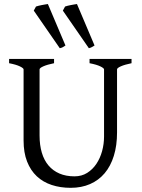

<svg xmlns="http://www.w3.org/2000/svg" viewBox="-20 -903 694 938"><path d="M622.6 -594.2Q589.4 -587.4 570.6 -579.1Q551.8 -570.8 551.8 -564V-255.9Q551.8 -191.9 536.1 -141.6Q520.5 -91.3 491.2 -56.6Q461.9 -22 419.9 -3.7Q377.9 14.6 325.2 14.6Q274.9 14.6 232.7 0.7Q190.4 -13.2 159.9 -41.7Q129.4 -70.3 112.3 -113.8Q95.2 -157.2 95.2 -216.8V-564Q95.2 -569.8 77.4 -578.6Q59.6 -587.4 24.4 -594.2V-615.2H244.1V-594.2Q210.9 -587.4 192.1 -579.1Q173.3 -570.8 173.3 -564V-241.2Q173.3 -194.3 184.3 -157.2Q195.3 -120.1 217 -94.5Q238.8 -68.8 270.5 -55.2Q302.2 -41.5 344.2 -41.5Q378.9 -41.5 405.8 -58.3Q432.6 -75.2 450.9 -102.5Q469.2 -129.9 478.8 -164.8Q488.3 -199.7 488.3 -235.8V-564Q488.3 -569.8 470.5 -578.6Q452.6 -587.4 417.5 -594.2V-615.2H622.6ZM145 -851.1 155.8 -871.1Q161.1 -873 168.5 -874.8Q175.8 -876.5 183.8 -878.2Q191.9 -879.9 200 -881.1Q208 -882.3 213.9 -883.3L299.8 -680.7Q291 -674.8 286.1 -672.1Q281.2 -669.4 272 -667.5ZM287.1 -851.1 297.9 -871.1Q302.7 -873 310.3 -874.8Q317.9 -876.5 325.9 -878.2Q334 -879.9 342 -881.1Q350.1 -882.3 356 -883.3L441.9 -680.7Q432.1 -674.8 427.2 -672.1Q422.4 -669.4 414.1 -667.5Z"/></svg>

Font: Gentium Plus
Style: Regular
Weight: 400
Designer: J. Victor Gaultney, Annie Olsen, Iska Routamaa
Foundry: SIL International
Version: Version 1.510